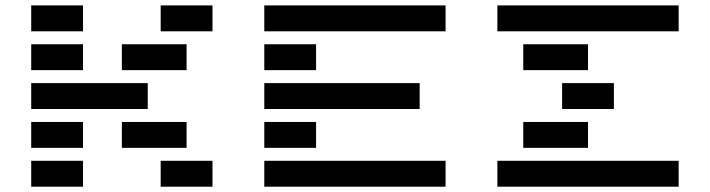

<svg xmlns="http://www.w3.org/2000/svg" viewBox="-20 -704 2677 724"><path d="M97.7 -585.9V-683.6H293V-585.9ZM585.9 -585.9V-683.6H781.2V-585.9ZM439.5 -439.5V-537.1H683.6V-439.5ZM97.7 -439.5V-537.1H293V-439.5ZM537.1 -390.6V-293H97.7V-390.6ZM439.5 -146.5V-244.1H683.6V-146.5ZM97.7 -146.5V-244.1H293V-146.5ZM97.7 0V-97.7H293V0ZM585.9 0V-97.7H781.2V0Z M1660.2 -97.7V0H976.6V-97.7ZM976.6 -585.9V-683.6H1660.2V-585.9ZM976.6 -439.5V-537.1H1171.9V-439.5ZM976.6 -293V-390.6H1562.5V-293ZM976.6 -146.5V-244.1H1171.9V-146.5Z M2539.1 -97.7V0H1855.5V-97.7ZM1855.5 -585.9V-683.6H2539.1V-585.9ZM1953.1 -439.5V-537.1H2197.3V-439.5ZM2099.6 -293V-390.6H2294.9V-293ZM1953.1 -146.5V-244.1H2197.3V-146.5Z"/></svg>

Font: Trigram
Style: Regular
Weight: 400
Designer: GGBotNet
Foundry: GGBotNet
Version: 1.05